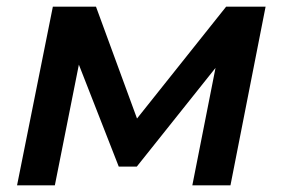

<svg xmlns="http://www.w3.org/2000/svg" viewBox="-20 -554 846 574"><path d="M31 0 138 -534H267L406 -155H354L656 -534H774L669 0H555L634 -400L653 -387L389 -56H335L202 -396L224 -402L144 0Z"/></svg>

Font: MOST Montserrat SemiBold
Style: Italic
Weight: 600
Italic angle: -11.3°
Designer: Julieta Ulanovsky
Foundry: Julieta Ulanovsky
Version: Version 8.000;March 11, 2024;FontCreator 15.0.0.2926 64-bit